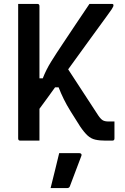

<svg xmlns="http://www.w3.org/2000/svg" viewBox="-20 -720 640 983"><path d="M73 -700H171Q182 -700 182 -689V-319H199Q216 -363 242.5 -405.5Q269 -448 300 -494Q332 -542 369 -597.5Q406 -653 438 -700H553Q561 -700 561 -693Q561 -690 559.5 -686Q558 -682 551.5 -672Q545 -662 528 -639Q496 -595 443.5 -523Q391 -451 329 -365Q367 -306 406 -247Q445 -188 483 -129Q496 -110 506.5 -104Q517 -98 536 -98H566V-11Q566 0 555 0H521Q490 0 468 -5Q446 -10 428.5 -26Q411 -42 390 -73Q362 -117 341.5 -150Q321 -183 306.5 -212.5Q292 -242 280 -273H262Q242 -245 222 -217.5Q202 -190 182 -163V0H84Q73 0 73 -11ZM283 64H386Q392 64 395.5 67.5Q399 71 397 77Q381 120 368 153.5Q355 187 338 233Q337 237 333.5 240Q330 243 323 243H239Q251 194 262 150.5Q273 107 283 64Z"/></svg>

Font: Recursive Mn Lnr St Med
Style: Regular
Weight: 500
Monospace: yes
Version: Version 1.079;hotconv 1.0.112;makeotfexe 2.5.65598; ttfautoh